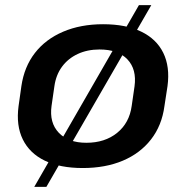

<svg xmlns="http://www.w3.org/2000/svg" viewBox="-20 -643 721 745"><path d="M301 9Q213 9 154 -19.5Q95 -48 68.5 -102Q42 -156 52 -231L63 -309Q74 -384 115.5 -437.5Q157 -491 225 -520Q293 -549 380 -549Q468 -549 527.5 -520.5Q587 -492 613.5 -438Q640 -384 630 -309L618 -231Q608 -156 566 -102Q524 -48 456.5 -19.5Q389 9 301 9ZM315 -89Q387 -89 434.5 -127.5Q482 -166 491 -232L502 -308Q511 -374 474.5 -412.5Q438 -451 366 -451Q319 -451 281.5 -433.5Q244 -416 220.5 -384Q197 -352 191 -308L180 -232Q171 -167 208 -128Q245 -89 315 -89ZM567 -623 160 82H113L519 -623Z"/></svg>

Font: Pathway Extreme 8pt Thin 12pt SemiBold
Style: Italic
Weight: 600
Italic angle: -8°
Version: Version 1.001;gftools[0.9.26]